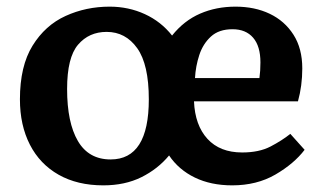

<svg xmlns="http://www.w3.org/2000/svg" viewBox="-20 -544 970 578"><path d="M291 14Q213 14 156.5 -18Q100 -50 70 -108.5Q40 -167 40 -245Q40 -345 78 -406.5Q116 -468 177.5 -496Q239 -524 310 -524Q367 -524 416 -501.5Q465 -479 498 -437Q534 -482 582.5 -503Q631 -524 689 -524Q747 -524 792 -502.5Q837 -481 863.5 -439.5Q890 -398 890 -338Q890 -286 877 -239H564Q567 -167 604.5 -126Q642 -85 709 -85Q760 -85 794.5 -103Q829 -121 854 -141L897 -93Q865 -51 809 -18.5Q753 14 679 14Q615 14 566.5 -9.5Q518 -33 489 -76Q455 -35 405.5 -10.5Q356 14 291 14ZM567 -309H761Q764 -330 764 -356Q764 -405 742 -430.5Q720 -456 680 -456Q639 -456 615 -434Q591 -412 580 -378.5Q569 -345 567 -309ZM313 -64Q428 -64 428 -245Q428 -350 393 -399Q358 -448 301 -448Q248 -448 215 -409.5Q182 -371 182 -276Q182 -175 214.5 -119.5Q247 -64 313 -64Z"/></svg>

Font: Literata 12pt SemiBold
Style: Regular
Weight: 600
Designer: Latin by Veronika Burian and Jose Scaglione. Greek by Irene Vlachou. Cyrillic by Vera Evstafieva.
Foundry: TypeTogether
Version: Version 3.002